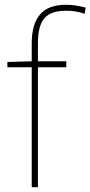

<svg xmlns="http://www.w3.org/2000/svg" viewBox="-20 -785 379 805"><path d="M139 -503V0H113V-503H11V-525L113 -528V-603Q113 -683 147.5 -724Q182 -765 257 -765Q296 -765 339 -753L335 -727Q300 -740 257 -740Q193 -740 166 -708.5Q139 -677 139 -603V-528H258V-503Z"/></svg>

Font: Noto Sans UI Thin
Style: Regular
Weight: 250
Designer: Monotype Design Team
Foundry: Monotype Imaging Inc.
Version: Version 1.001